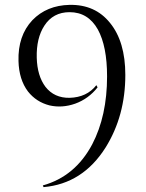

<svg xmlns="http://www.w3.org/2000/svg" viewBox="-20 -732 600 789"><path d="M381 -373Q344 -326 289 -306Q235 -287 183 -299Q129 -313 95 -356Q58 -405 56 -481Q53 -585 113 -649Q172 -710 266 -712Q371 -714 432 -638Q495 -561 495 -424Q495 -256 414 -126Q320 23 159 37L156 30Q289 -7 359 -139Q420 -256 420 -418Q420 -542 382 -611Q342 -682 266 -682Q198 -682 162 -626Q129 -575 131 -495Q133 -420 167 -375Q203 -329 266 -330Q337 -332 376 -382Z"/></svg>

Font: Cinzel(RUS BY LYAJKA)
Style: Regular
Weight: 400
Designer: Natanael Gama
Version: Version 1.001;PS 001.001;hotconv 1.0.56;makeotf.lib2.0.21325